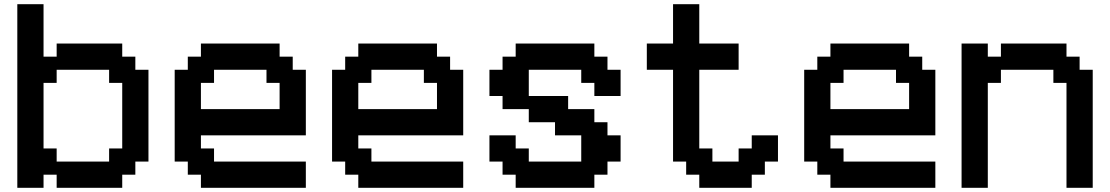

<svg xmlns="http://www.w3.org/2000/svg" viewBox="-20 -1020 5290 915"><path d="M500 -250V-312.5H562.5V-625H500V-687.5H250V-625H187.5V-312.5H250V-250ZM62.5 -125V-1000H187.5V-750H250V-812.5H562.5V-750H625V-687.5H687.5V-250H625V-187.5H562.5V-125H250V-187.5H187.5V-125Z M1312.5 -500V-625H1250V-687.5H1000V-625H937.5V-500ZM937.5 -125V-187.5H875V-250H812.5V-687.5H875V-750H937.5V-812.5H1312.5V-750H1375V-687.5H1437.5V-375H937.5V-312.5H1000V-250H1437.5V-125Z M2062.5 -500V-625H2000V-687.5H1750V-625H1687.5V-500ZM1687.5 -125V-187.5H1625V-250H1562.5V-687.5H1625V-750H1687.5V-812.5H2062.5V-750H2125V-687.5H2187.5V-375H1687.5V-312.5H1750V-250H2187.5V-125Z M2437.5 -125V-187.5H2375V-250H2312.5V-375H2437.5V-312.5H2500V-250H2750V-375H2625V-437.5H2500V-500H2375V-562.5H2312.5V-687.5H2375V-750H2437.5V-812.5H2812.5V-750H2875V-687.5H2937.5V-562.5H2812.5V-625H2750V-687.5H2500V-562.5H2687.5V-500H2812.5V-437.5H2875V-375H2937.5V-250H2875V-187.5H2812.5V-125Z M3312.5 -125V-187.5H3250V-250H3187.5V-687.5H3062.5V-812.5H3187.5V-1000H3312.5V-812.5H3500V-687.5H3312.5V-312.5H3375V-250H3500V-312.5H3562.5V-375H3687.5V-250H3625V-187.5H3562.5V-125Z M4312.5 -500V-625H4250V-687.5H4000V-625H3937.5V-500ZM3937.5 -125V-187.5H3875V-250H3812.5V-687.5H3875V-750H3937.5V-812.5H4312.5V-750H4375V-687.5H4437.5V-375H3937.5V-312.5H4000V-250H4437.5V-125Z M4562.5 -125V-812.5H4687.5V-750H4750V-812.5H5062.5V-750H5125V-687.5H5187.5V-125H5062.5V-625H5000V-687.5H4750V-625H4687.5V-125Z"/></svg>

Font: Better VCR
Style: Regular
Weight: 400
Designer: artdzyk
Foundry: https://fontstruct.com
Version: Version 1.0